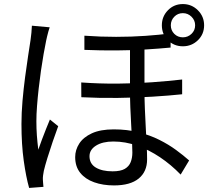

<svg xmlns="http://www.w3.org/2000/svg" viewBox="-20 -879 1040 951"><path d="M695.6 -665.7Q695.6 -629.5 695.6 -587.9Q695.6 -546.3 695.6 -506.5Q695.6 -466.6 695.6 -434.8Q695.6 -387.7 697.6 -339.4Q699.6 -291 702.1 -245.2Q704.6 -199.3 706.6 -159.5Q708.6 -119.6 708.6 -89.7Q708.6 -28.9 667 5.3Q625.3 39.4 544.6 39.4Q489.8 39.4 446.2 23.8Q402.6 8.3 377.5 -22.8Q352.4 -53.9 352.4 -101Q352.4 -136.5 372.5 -167.8Q392.6 -199.1 435 -218.7Q477.3 -238.2 543.4 -238.2Q610 -238.2 666.4 -223.9Q722.7 -209.6 768.8 -186.5Q814.8 -163.5 851.7 -136.4Q888.7 -109.3 916.8 -84.3L874.8 -14.3Q827.4 -63.3 772.5 -100.2Q717.6 -137 659.3 -157.5Q601 -178.1 541.5 -178.1Q488.2 -178.1 455.7 -157.8Q423.3 -137.4 423.3 -105.2Q423.3 -68 454.4 -49.2Q485.6 -30.4 537.6 -30.4Q577.2 -30.4 598.1 -42.6Q619 -54.9 627.3 -76Q635.6 -97.1 635.6 -123.4Q635.6 -144.9 634 -180.8Q632.4 -216.6 629.8 -259.9Q627.2 -303.3 625.5 -347.8Q623.9 -392.4 623.9 -431.4Q623.9 -467.5 623.9 -511.5Q623.9 -555.5 623.9 -597.1Q623.9 -638.6 623.9 -665.7ZM382.4 -470.6Q472.7 -464.2 561.5 -464.8Q650.4 -465.5 732.4 -471.5Q814.3 -477.5 882.2 -485.2V-412.1Q818.7 -405.3 735.9 -400.2Q653.1 -395.1 562.7 -394Q472.2 -392.9 382.8 -397.5ZM398 -702.2Q478.9 -696.4 555.2 -696.5Q631.5 -696.6 700.1 -701.4Q768.8 -706.2 825 -713.6V-643.4Q769.4 -638.1 700.9 -633.9Q632.5 -629.8 555.9 -629.2Q479.3 -628.6 398 -632ZM226.1 -743.8Q223.3 -735.9 219.7 -723.4Q216.2 -711 213.3 -698.6Q210.5 -686.2 208.5 -677.2Q202.6 -649 195.9 -610.8Q189.2 -572.7 182.9 -528.9Q176.6 -485.1 171.6 -440.4Q166.6 -395.6 163.4 -353.9Q160.2 -312.2 160.2 -278.7Q160.2 -242.6 162.6 -208.7Q165.1 -174.8 169.7 -137.7Q177.6 -160.6 187.7 -187.6Q197.9 -214.7 208.3 -240.8Q218.8 -266.9 227.2 -287L268.3 -254Q255.7 -220 241.2 -177.7Q226.7 -135.5 214.8 -96.6Q202.9 -57.8 197.1 -33Q195.1 -23 193.4 -10.4Q191.7 2.3 192.4 11.5Q193 18.9 193.6 28.7Q194.2 38.4 195.2 46.5L124.3 51.9Q108.9 -2.2 97.6 -82.8Q86.3 -163.5 86.3 -264.9Q86.3 -320 91.5 -379.9Q96.8 -439.8 104.3 -496.8Q111.8 -553.9 119.2 -601.8Q126.6 -649.8 131.3 -680.8Q133.6 -697.9 135.6 -716.9Q137.6 -735.9 138 -751.7ZM826.1 -753.8Q826.1 -728.5 843.3 -711.3Q860.5 -694.1 885.8 -694.1Q910.5 -694.1 928.5 -711.3Q946.5 -728.5 946.5 -753.8Q946.5 -778.5 928.5 -796.2Q910.5 -813.9 885.8 -813.9Q860.5 -813.9 843.3 -796.2Q826.1 -778.5 826.1 -753.8ZM781.7 -753.8Q781.7 -797.4 811.7 -828.1Q841.7 -858.9 885.8 -858.9Q929.4 -858.9 960.2 -828.1Q991 -797.4 991 -753.8Q991 -709.6 960.2 -679.7Q929.4 -649.7 885.8 -649.7Q841.7 -649.7 811.7 -679.7Q781.7 -709.6 781.7 -753.8Z"/></svg>

Font: Noto Sans HK Thin
Style: Regular
Weight: 100
Designer: Ryoko NISHIZUKA 西塚涼子 (kana, bopomofo & ideographs); Paul D. Hunt (Latin, Greek & Cyrillic); Sandoll Communications 산돌커뮤니
Foundry: Adobe
Version: Version 2.004-H2;hotconv 1.0.118;makeotfexe 2.5.65603